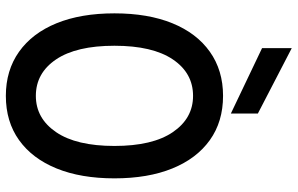

<svg xmlns="http://www.w3.org/2000/svg" viewBox="-196 -784 993 640"><g transform="rotate(90 300.0 -464.5)"><path d="M300 12Q215 12 153 -32Q91 -76 58 -157Q25 -238 25 -350Q25 -462 58 -543Q91 -624 153 -668Q215 -712 300 -712Q386 -712 447.5 -668Q509 -624 542 -543Q575 -462 575 -350Q575 -238 542 -157Q509 -76 447.5 -32Q386 12 300 12ZM300 -88Q375 -88 421 -155.5Q467 -223 467 -350Q467 -477 421 -544.5Q375 -612 300 -612Q224 -612 178.5 -544.5Q133 -477 133 -350Q133 -223 178.5 -155.5Q224 -88 300 -88ZM359 -738 141 -842V-941L359 -828Z"/></g></svg>

Font: DM Mono Medium
Style: Regular
Weight: 500
Designer: Colophon Foundry
Foundry: Colophon Foundry
Version: Version 1.000; ttfautohint (v1.8.2.53-6de2)